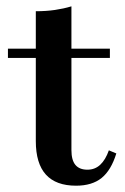

<svg xmlns="http://www.w3.org/2000/svg" viewBox="-20 -569 392 600"><path d="M217.7 11.3Q154.8 11.3 123.4 -23.4Q91.9 -58.1 91.9 -128.2V-387.9H4.8V-416.9H91.9V-533.9Q124.2 -533.9 151.6 -537.9Q179 -541.9 203.2 -549.2V-416.9H323.4V-387.9H203.2V-100Q203.2 -68.5 215.7 -53.6Q228.2 -38.7 253.2 -38.7Q276.6 -38.7 293.1 -54Q309.7 -69.4 320.2 -99.2L343.5 -89.5Q327.4 -37.1 297.6 -12.9Q267.7 11.3 217.7 11.3Z"/></svg>

Font: Playfair
Style: Bold
Weight: 700
Designer: Claus Eggers Sørensen
Foundry: Claus Eggers Sørensen
Version: Version 2.001;gftools[0.9.30]